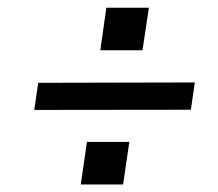

<svg xmlns="http://www.w3.org/2000/svg" viewBox="-20 -622 580 510"><path d="M81.5 -402 497.5 -403 487 -330.5 71 -330ZM211 -245H323.5L307 -132H194.5ZM262.5 -601.5H375.5L358.5 -488.5H246.5Z"/></svg>

Font: 1883 Sans
Style: Italic
Weight: 400
Italic angle: -8°
Designer: 1883 Sans project is a fork of Public Sans.
Version: Version 1.009